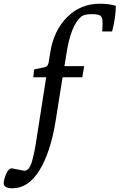

<svg xmlns="http://www.w3.org/2000/svg" viewBox="-100 -792 642 1031"><path d="M-36 112 30 125Q57 125 71 77Q85 29 95 -38Q105 -105 108 -121L148 -377H79L83 -419L139 -431Q149 -433 153 -437.5Q157 -442 161 -455L170 -511Q188 -627 260 -699.5Q332 -772 436 -772Q484 -772 522 -761Q522 -701 502 -623H449L451 -668Q451 -694 442 -705Q433 -716 392.5 -716Q352 -716 335 -702Q281 -655 258 -511L246 -437H352L342 -377H236L199 -144Q172 24 112.5 121.5Q53 219 -33 219Q-80 219 -80 192Q-80 173 -67 142.5Q-54 112 -36 112Z"/></svg>

Font: Poly
Style: Italic
Weight: 400
Italic angle: -10°
Designer: Nicolas Silva
Foundry: Jose Nicolas Silva Schwarzenberg
Version: Version 1.003